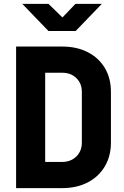

<svg xmlns="http://www.w3.org/2000/svg" viewBox="-20 -970 640 990"><path d="M63 0V-730H300Q376 -730 432.5 -701Q489 -672 520.5 -619.5Q552 -567 552 -496V-235Q552 -165 520.5 -112Q489 -59 432.5 -29.5Q376 0 300 0ZM213 -135H300Q345 -135 373.5 -163Q402 -191 402 -235V-496Q402 -540 373.5 -567.5Q345 -595 300 -595H213ZM230 -810 95 -950H230L302 -880L369 -950H505L370 -810Z"/></svg>

Font: NKDuy Mono ExtraBold
Style: Regular
Weight: 800
Monospace: yes
Designer: NKDuy
Foundry: NKDuy
Version: Version 2.251; ttfautohint (v1.8.4.7-5d5b)